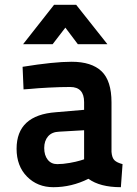

<svg xmlns="http://www.w3.org/2000/svg" viewBox="-20 -768 570 799"><path d="M444 -342V-136Q446 -111 456.5 -101Q467 -91 490 -85L483 11Q396 11 348 -24Q278 11 202 11Q136 11 92.5 -33Q49 -77 49 -149Q49 -289 213 -301L330 -311V-343Q330 -406 272 -406Q232 -406 183.5 -403.5Q135 -401 106 -398L78 -396L74 -490Q204 -511 278 -511Q361 -511 402.5 -471.5Q444 -432 444 -342ZM330 -226 226 -220Q196 -219 180 -200.5Q164 -182 164 -152Q164 -122 178.5 -103.5Q193 -85 218 -85Q242 -85 270 -90Q298 -95 314 -100L330 -105ZM76 -584 205 -748H297L427 -584H304L252 -653L199 -584Z"/></svg>

Font: TypoPRO Titillium Maps
Style: 800 wt
Weight: 800
Designer: Campivisivi
Foundry: Accademia di Belle Arti di Urbino and students of MA course of Visual design
Version: Version 001.001